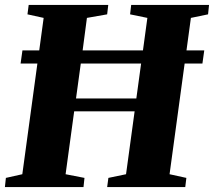

<svg xmlns="http://www.w3.org/2000/svg" viewBox="-26 -763 872 783"><path d="M-6 0 -2 -37.5 65 -52.5 126.5 -504H58L65.5 -557.5H134L152 -690L86 -704.5L91 -743H415.5L411 -704.5L328.5 -690L311 -557.5H557L575 -690L504.5 -704.5L509 -743H826.5L822.5 -704.5L752.5 -690L734.5 -557.5H807L799.5 -504H727L665.5 -52.5L734 -37.5L729.5 0H411L416 -37.5L488 -52.5L523 -309H276.5L241.5 -52.5L318.5 -37.5L314.5 0ZM284 -361.5H530L549.5 -504H303.5Z"/></svg>

Font: Merriweather 72pt Black
Style: Italic
Weight: 900
Italic angle: -7.8°
Version: Version 2.101